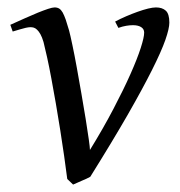

<svg xmlns="http://www.w3.org/2000/svg" viewBox="-20 -477 486 517"><path d="M436 -416Q436 -400.4 425.3 -369.6Q414.6 -338.9 389.6 -289.1Q364.7 -239.3 324 -168.2Q283.2 -97.2 223.1 -1Q218.8 1.5 212.9 4.2Q207 6.8 200.7 9.5Q194.3 12.2 188 15.1Q181.6 18.1 176.8 20L161.1 4.9Q157.7 -22.5 152.8 -56.4Q147.9 -90.3 142.3 -126.2Q136.7 -162.1 130.4 -198.2Q124 -234.4 118.2 -266.1Q112.3 -297.9 106.7 -323.2Q101.1 -348.6 97.2 -363.8Q93.3 -377 88.9 -384.8Q84.5 -392.6 79.8 -397Q75.2 -401.4 70.8 -402.6Q66.4 -403.8 62 -403.8Q57.1 -403.8 49.3 -402.1Q41.5 -400.4 33.7 -397.9Q24.9 -395.5 14.2 -392.1L7.8 -410.2Q28.3 -419.4 47.4 -428Q66.4 -436.5 82 -442.9Q97.7 -449.2 109.4 -453.1Q121.1 -457 127 -457Q134.3 -457 139.4 -453.9Q144.5 -450.7 148.7 -443.4Q152.8 -436 157 -424.1Q161.1 -412.1 166 -395Q169.4 -382.3 175 -355.5Q180.7 -328.6 186.8 -294.9Q192.9 -261.2 199.2 -224.9Q205.6 -188.5 210.7 -156.7Q215.8 -125 219 -102.3Q222.2 -79.6 222.2 -73.2Q258.3 -131.8 285.6 -184.1Q313 -236.3 331.3 -277.6Q349.6 -318.8 358.9 -347.7Q368.2 -376.5 368.2 -389.2Q368.2 -398.9 359.9 -404.1Q351.6 -409.2 337.9 -409.2Q329.6 -409.2 319.6 -407.5Q309.6 -405.8 298.8 -401.9L290 -418.9Q303.7 -426.3 319.6 -433.1Q335.4 -439.9 350.6 -445.3Q365.7 -450.7 378.7 -453.9Q391.6 -457 399.9 -457Q417 -457 426.5 -448.2Q436 -439.5 436 -416Z"/></svg>

Font: Gentium Plus CyrE
Style: Italic
Weight: 400
Italic angle: -8°
Designer: J. Victor Gaultney, Annie Olsen, Iska Routamaa, Becca Hirsbrunner
Foundry: SIL International
Version: Version 5.000